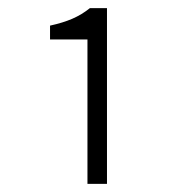

<svg xmlns="http://www.w3.org/2000/svg" viewBox="-20 -899 443 472"><path d="M195 -447V-802H103V-836Q135 -843 158 -853Q181 -863 201 -879H243V-447Z"/></svg>

Font: Noto Sans KR Thin Light
Style: Regular
Weight: 300
Version: Version 2.004-H2;hotconv 1.0.118;makeotfexe 2.5.65603